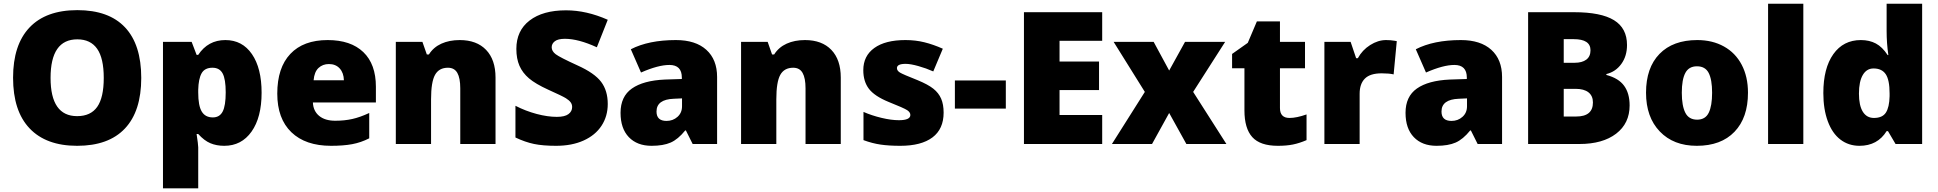

<svg xmlns="http://www.w3.org/2000/svg" viewBox="-20 -780 10498 1040"><path d="M745.1 -357.9Q745.1 -177.7 656.7 -84Q568.4 9.8 397.9 9.8Q230 9.8 140.4 -84.5Q50.8 -178.7 50.8 -358.9Q50.8 -537.1 139.9 -631.1Q229 -725.1 398.9 -725.1Q569.3 -725.1 657.2 -631.8Q745.1 -538.6 745.1 -357.9ZM253.9 -357.9Q253.9 -150.9 397.9 -150.9Q471.2 -150.9 506.6 -201.2Q542 -251.5 542 -357.9Q542 -464.8 506.1 -515.9Q470.2 -566.9 398.9 -566.9Q253.9 -566.9 253.9 -357.9Z M1194.8 9.8Q1152.8 9.8 1119.6 -4.2Q1086.4 -18.1 1053.7 -54.2H1044.9Q1053.7 3.9 1053.7 18.1V240.2H862.8V-553.2H1018.1L1044.9 -482.9H1053.7Q1106.9 -563 1200.7 -563Q1292.5 -563 1344.7 -486.8Q1397 -410.6 1397 -277.8Q1397 -144 1342.5 -67.1Q1288.1 9.8 1194.8 9.8ZM1130.9 -413.1Q1088.9 -413.1 1072 -383.1Q1055.2 -353 1053.7 -293.9V-278.8Q1053.7 -207.5 1072.8 -175.8Q1091.8 -144 1132.8 -144Q1169.4 -144 1186 -175.5Q1202.6 -207 1202.6 -279.8Q1202.6 -351.1 1186 -382.1Q1169.4 -413.1 1130.9 -413.1Z M1772.9 9.8Q1634.8 9.8 1558.3 -63.7Q1481.9 -137.2 1481.9 -272.9Q1481.9 -413.1 1552.7 -488Q1623.5 -563 1754.9 -563Q1879.9 -563 1948 -497.8Q2016.1 -432.6 2016.1 -310.1V-225.1H1674.8Q1676.8 -178.7 1708.7 -152.3Q1740.7 -126 1795.9 -126Q1846.2 -126 1888.4 -135.5Q1930.7 -145 1980 -168V-30.8Q1935.1 -7.8 1887.2 1Q1839.4 9.8 1772.9 9.8ZM1761.7 -433.1Q1728 -433.1 1705.3 -411.9Q1682.6 -390.6 1678.7 -345.2H1842.8Q1841.8 -385.3 1820.1 -409.2Q1798.3 -433.1 1761.7 -433.1Z M2473.1 0V-301.8Q2473.1 -356.9 2457.3 -385Q2441.4 -413.1 2406.2 -413.1Q2357.9 -413.1 2336.4 -374.5Q2314.9 -335.9 2314.9 -242.2V0H2124V-553.2H2268.1L2292 -484.9H2303.2Q2327.6 -523.9 2370.8 -543.5Q2414.1 -563 2470.2 -563Q2562 -563 2613 -509.8Q2664.1 -456.5 2664.1 -359.9V0Z M3272 -216.8Q3272 -150.4 3238.3 -98.9Q3204.6 -47.4 3141.1 -18.8Q3077.6 9.8 2992.2 9.8Q2920.9 9.8 2872.6 -0.2Q2824.2 -10.3 2772 -35.2V-207Q2827.1 -178.7 2886.7 -162.8Q2946.3 -147 2996.1 -147Q3039.1 -147 3059.1 -161.9Q3079.1 -176.8 3079.1 -200.2Q3079.1 -214.8 3071 -225.8Q3063 -236.8 3045.2 -248Q3027.3 -259.3 2950.2 -293.9Q2880.4 -325.7 2845.5 -355.5Q2810.5 -385.3 2793.7 -423.8Q2776.9 -462.4 2776.9 -515.1Q2776.9 -613.8 2848.6 -668.9Q2920.4 -724.1 3045.9 -724.1Q3156.7 -724.1 3272 -672.9L3212.9 -523.9Q3112.8 -569.8 3040 -569.8Q3002.4 -569.8 2985.4 -556.6Q2968.3 -543.5 2968.3 -523.9Q2968.3 -502.9 2990 -486.3Q3011.7 -469.7 3107.9 -425.8Q3200.2 -384.3 3236.1 -336.7Q3272 -289.1 3272 -216.8Z M3731.9 0 3695.3 -73.2H3691.4Q3652.8 -25.4 3612.8 -7.8Q3572.8 9.8 3509.3 9.8Q3431.2 9.8 3386.2 -37.1Q3341.3 -84 3341.3 -168.9Q3341.3 -257.3 3402.8 -300.5Q3464.4 -343.8 3581.1 -349.1L3673.3 -352.1V-359.9Q3673.3 -428.2 3606 -428.2Q3545.4 -428.2 3452.1 -387.2L3397 -513.2Q3493.7 -563 3641.1 -563Q3747.6 -563 3805.9 -510.3Q3864.3 -457.5 3864.3 -362.8V0ZM3590.3 -125Q3625 -125 3649.7 -147Q3674.3 -168.9 3674.3 -204.1V-247.1L3630.4 -245.1Q3536.1 -241.7 3536.1 -175.8Q3536.1 -125 3590.3 -125Z M4343.3 0V-301.8Q4343.3 -356.9 4327.4 -385Q4311.5 -413.1 4276.4 -413.1Q4228 -413.1 4206.5 -374.5Q4185.1 -335.9 4185.1 -242.2V0H3994.1V-553.2H4138.2L4162.1 -484.9H4173.3Q4197.8 -523.9 4241 -543.5Q4284.2 -563 4340.3 -563Q4432.1 -563 4483.2 -509.8Q4534.2 -456.5 4534.2 -359.9V0Z M5091.3 -169.9Q5091.3 -81.1 5030.8 -35.6Q4970.2 9.8 4856.9 9.8Q4795.4 9.8 4750 3.2Q4704.6 -3.4 4657.2 -21V-173.8Q4701.7 -154.3 4754.6 -141.6Q4807.6 -128.9 4849.1 -128.9Q4911.1 -128.9 4911.1 -157.2Q4911.1 -171.9 4893.8 -183.3Q4876.5 -194.8 4793 -228Q4716.8 -259.3 4686.5 -299.1Q4656.2 -338.9 4656.2 -399.9Q4656.2 -477.1 4715.8 -520Q4775.4 -563 4884.3 -563Q4939 -563 4987.1 -551Q5035.2 -539.1 5086.9 -516.1L5035.2 -393.1Q4997.1 -410.2 4954.6 -422.1Q4912.1 -434.1 4885.3 -434.1Q4838.4 -434.1 4838.4 -411.1Q4838.4 -397 4854.7 -387Q4871.1 -377 4949.2 -346.2Q5007.3 -322.3 5035.9 -299.3Q5064.5 -276.4 5077.9 -245.4Q5091.3 -214.4 5091.3 -169.9Z M5152.3 -191.9V-344.2H5428.2V-191.9Z M5950.2 0H5526.4V-713.9H5950.2V-559.1H5719.2V-446.8H5933.1V-292H5719.2V-157.2H5950.2Z M6181.2 -282.2 6012.2 -553.2H6229L6313 -397.9L6398.9 -553.2H6616.2L6442.9 -282.2L6623 0H6406.2L6313 -168L6220.2 0H6002.9Z M6964.8 -141.1Q7003.4 -141.1 7057.1 -160.2V-21Q7018.6 -4.4 6983.6 2.7Q6948.7 9.8 6901.9 9.8Q6805.7 9.8 6763.2 -37.4Q6720.7 -84.5 6720.7 -182.1V-410.2H6653.8V-487.8L6738.8 -547.9L6788.1 -664.1H6913.1V-553.2H7048.8V-410.2H6913.1V-194.8Q6913.1 -141.1 6964.8 -141.1Z M7487.8 -563Q7512.7 -563 7535.2 -559.1L7545.9 -557.1L7528.8 -377Q7505.4 -382.8 7463.9 -382.8Q7401.4 -382.8 7373 -354.2Q7344.7 -325.7 7344.7 -272V0H7153.8V-553.2H7295.9L7325.7 -464.8H7335Q7358.9 -508.8 7401.6 -535.9Q7444.3 -563 7487.8 -563Z M7983.9 0 7947.3 -73.2H7943.4Q7904.8 -25.4 7864.7 -7.8Q7824.7 9.8 7761.2 9.8Q7683.1 9.8 7638.2 -37.1Q7593.3 -84 7593.3 -168.9Q7593.3 -257.3 7654.8 -300.5Q7716.3 -343.8 7833 -349.1L7925.3 -352.1V-359.9Q7925.3 -428.2 7857.9 -428.2Q7797.4 -428.2 7704.1 -387.2L7648.9 -513.2Q7745.6 -563 7893.1 -563Q7999.5 -563 8057.9 -510.3Q8116.2 -457.5 8116.2 -362.8V0ZM7842.3 -125Q7877 -125 7901.6 -147Q7926.3 -168.9 7926.3 -204.1V-247.1L7882.3 -245.1Q7788.1 -241.7 7788.1 -175.8Q7788.1 -125 7842.3 -125Z M8257.3 -713.9H8506.3Q8651.9 -713.9 8722.4 -670.7Q8793 -627.4 8793 -536.1Q8793 -476.1 8762.2 -433.6Q8731.4 -391.1 8681.2 -378.9V-374Q8747.6 -356.4 8777.3 -315.4Q8807.1 -274.4 8807.1 -209Q8807.1 -111.8 8734.1 -55.9Q8661.1 0 8535.2 0H8257.3ZM8450.2 -439.9H8508.3Q8549.8 -439.9 8572.5 -457Q8595.2 -474.1 8595.2 -507.8Q8595.2 -567.9 8504.4 -567.9H8450.2ZM8450.2 -298.8V-148.9H8518.1Q8608.4 -148.9 8608.4 -225.1Q8608.4 -260.7 8584.2 -279.8Q8560.1 -298.8 8514.2 -298.8Z M9448.2 -277.8Q9448.2 -142.1 9375.2 -66.2Q9302.2 9.8 9170.9 9.8Q9044.9 9.8 8970.5 -67.9Q8896 -145.5 8896 -277.8Q8896 -413.1 8969 -488Q9042 -563 9173.8 -563Q9255.4 -563 9317.9 -528.3Q9380.4 -493.7 9414.3 -429Q9448.2 -364.3 9448.2 -277.8ZM9089.8 -277.8Q9089.8 -206.5 9108.9 -169.2Q9127.9 -131.8 9172.9 -131.8Q9217.3 -131.8 9235.6 -169.2Q9253.9 -206.5 9253.9 -277.8Q9253.9 -348.6 9235.4 -384.8Q9216.8 -420.9 9171.9 -420.9Q9127.9 -420.9 9108.9 -385Q9089.8 -349.1 9089.8 -277.8Z M9748 0H9557.1V-759.8H9748Z M10052.2 9.8Q9993.2 9.8 9949 -23.9Q9904.8 -57.6 9880.6 -123Q9856.4 -188.5 9856.4 -275.9Q9856.4 -410.6 9910.6 -486.8Q9964.8 -563 10059.6 -563Q10106 -563 10140.9 -544.4Q10175.8 -525.9 10204.6 -481.9H10208.5Q10199.2 -546.9 10199.2 -611.8V-759.8H10391.6V0H10247.6L10206.5 -69.8H10199.2Q10149.9 9.8 10052.2 9.8ZM10130.4 -141.1Q10176.3 -141.1 10195.1 -169.9Q10213.9 -198.7 10215.3 -258.8V-273.9Q10215.3 -347.2 10194.3 -378.2Q10173.3 -409.2 10128.4 -409.2Q10090.8 -409.2 10070.1 -373.8Q10049.3 -338.4 10049.3 -272.9Q10049.3 -208.5 10070.3 -174.8Q10091.3 -141.1 10130.4 -141.1Z"/></svg>

Font: OpenSans-ExtraBold
Style: Regular
Weight: 800
Foundry: Ascender Corporation
Version: Version 1.10